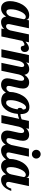

<svg xmlns="http://www.w3.org/2000/svg" viewBox="1332 -2098 759 3488"><g transform="rotate(90 1711.0 -353.5)"><path d="M325 -454V-447L336 -500H480L408 -160Q406 -151 405 -143.5Q404 -136 404 -128Q404 -106 414 -95.5Q424 -85 445 -85Q471 -85 492 -109.5Q513 -134 526 -179H568Q536 -87 485 -40.5Q434 6 367 6Q324 6 298.5 -18Q273 -42 269 -86Q238 -40 200.5 -17Q163 6 120 6Q58 6 22.5 -36Q-13 -78 -13 -155Q-13 -211 4 -272Q21 -333 51 -383Q88 -442 137 -473.5Q186 -505 244 -505Q283 -505 304 -491.5Q325 -478 325 -454ZM316 -405Q316 -420 305 -431.5Q294 -443 275 -443Q220 -443 177.5 -351Q135 -259 135 -169Q135 -130 146 -110.5Q157 -91 185 -91Q211 -91 235.5 -116Q260 -141 268 -179Z M629 0H485L591 -500H735L722 -438Q766 -475 791.5 -487.5Q817 -500 843 -500Q874 -500 893 -478.5Q912 -457 912 -425Q912 -394 892 -373Q872 -352 840 -352Q823 -352 813.5 -360Q804 -368 800 -393Q797 -409 793 -413.5Q789 -418 782 -418Q765 -418 750 -411Q735 -404 709 -380Z M1389 -107Q1389 -125 1393.5 -152Q1398 -179 1412 -238Q1426 -295 1430 -320Q1434 -345 1434 -362Q1434 -387 1425 -400Q1416 -413 1398 -413Q1374 -413 1353.5 -388.5Q1333 -364 1320 -321L1252 0H1108L1181 -345Q1183 -351 1183.5 -357Q1184 -363 1184 -370Q1184 -390 1176 -402Q1168 -414 1154 -414Q1128 -414 1107 -389.5Q1086 -365 1073 -321L1005 0H861L967 -500H1111L1100 -448Q1125 -477 1155 -491Q1185 -505 1222 -505Q1266 -505 1291.5 -483.5Q1317 -462 1325 -419Q1353 -462 1387 -483Q1421 -504 1464 -504Q1517 -504 1546 -475Q1575 -446 1575 -391Q1575 -368 1569.5 -336.5Q1564 -305 1548 -240Q1535 -189 1531 -168Q1527 -147 1527 -133Q1527 -112 1537 -101.5Q1547 -91 1567 -91Q1592 -91 1610 -108Q1628 -125 1651 -179H1693Q1661 -86 1615.5 -40Q1570 6 1507 6Q1451 6 1420 -24.5Q1389 -55 1389 -107Z M1637 -154Q1637 -211 1655.5 -275Q1674 -339 1706 -389Q1743 -448 1795 -478.5Q1847 -509 1911 -509Q1975 -509 2007 -469Q2039 -429 2039 -349Q2041 -348 2043.5 -347.5Q2046 -347 2050 -347Q2081 -347 2124 -364Q2167 -381 2204 -407L2213 -380Q2185 -350 2138.5 -328Q2092 -306 2036 -297Q2024 -162 1958 -79Q1892 4 1797 4Q1719 4 1678 -36Q1637 -76 1637 -154ZM1919 -448Q1871 -448 1828.5 -351Q1786 -254 1786 -167Q1786 -120 1796.5 -103Q1807 -86 1837 -86Q1874 -86 1907.5 -146Q1941 -206 1953 -294Q1939 -297 1932.5 -307.5Q1926 -318 1926 -336Q1926 -355 1934 -369Q1942 -383 1957 -390Q1955 -422 1946.5 -435Q1938 -448 1919 -448Z M2338 -107Q2338 -125 2342.5 -152Q2347 -179 2361 -238Q2375 -295 2379 -320Q2383 -345 2383 -362Q2383 -387 2374 -400Q2365 -413 2347 -413Q2323 -413 2302.5 -388.5Q2282 -364 2269 -321L2201 0H2057L2163 -500H2307L2296 -448Q2321 -476 2350 -490Q2379 -504 2413 -504Q2466 -504 2495 -475Q2524 -446 2524 -391Q2524 -368 2518.5 -336.5Q2513 -305 2497 -240Q2484 -189 2480 -168Q2476 -147 2476 -133Q2476 -112 2486 -101.5Q2496 -91 2516 -91Q2541 -91 2559 -108Q2577 -125 2600 -179H2642Q2610 -86 2564.5 -40Q2519 6 2456 6Q2400 6 2369 -24.5Q2338 -55 2338 -107Z M2847 -633Q2847 -600 2823.5 -577Q2800 -554 2767 -554Q2734 -554 2711 -577Q2688 -600 2688 -633Q2688 -666 2711 -689.5Q2734 -713 2767 -713Q2800 -713 2823.5 -689.5Q2847 -666 2847 -633ZM2592 -114Q2592 -127 2594 -143.5Q2596 -160 2600 -179L2668 -500H2812L2740 -160Q2738 -151 2737 -143.5Q2736 -136 2736 -128Q2736 -108 2745.5 -99.5Q2755 -91 2777 -91Q2805 -91 2830 -115.5Q2855 -140 2867 -179H2909Q2877 -88 2823 -41Q2769 6 2699 6Q2649 6 2620.5 -25.5Q2592 -57 2592 -114Z M3192 -454V-447L3203 -500H3347L3275 -160Q3273 -151 3272 -143.5Q3271 -136 3271 -128Q3271 -106 3281 -95.5Q3291 -85 3312 -85Q3338 -85 3359 -109.5Q3380 -134 3393 -179H3435Q3403 -87 3352 -40.5Q3301 6 3234 6Q3191 6 3165.5 -18Q3140 -42 3136 -86Q3105 -40 3067.5 -17Q3030 6 2987 6Q2925 6 2889.5 -36Q2854 -78 2854 -155Q2854 -211 2871 -272Q2888 -333 2918 -383Q2955 -442 3004 -473.5Q3053 -505 3111 -505Q3150 -505 3171 -491.5Q3192 -478 3192 -454ZM3183 -405Q3183 -420 3172 -431.5Q3161 -443 3142 -443Q3087 -443 3044.5 -351Q3002 -259 3002 -169Q3002 -130 3013 -110.5Q3024 -91 3052 -91Q3078 -91 3102.5 -116Q3127 -141 3135 -179Z"/></g></svg>

Font: Galada
Style: Regular
Weight: 400
Designer: Latin by Pablo Impallari, Bengali by Jeremie Hornus, Yoann Minet, and Juan Bruce
Foundry: black foundry
Version: Version 1.261;PS 1.261;hotconv 1.0.86;makeotf.lib2.5.63406